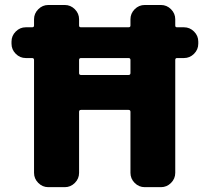

<svg xmlns="http://www.w3.org/2000/svg" viewBox="-20 -775 842 774"><path d="M306.6 -541Q298.8 -541 298.8 -533.2V-480.5Q298.8 -472.7 306.6 -472.7H498Q505.9 -472.7 505.9 -480.5V-533.2Q505.9 -541 498 -541ZM505.9 -324.2Q505.9 -332 498 -332H306.6Q298.8 -332 298.8 -324.2V-78.1Q298.8 -54.7 281.7 -37.6Q264.6 -20.5 241.2 -20.5H174.8Q151.4 -20.5 134.3 -37.6Q117.2 -54.7 117.2 -78.1V-533.2Q117.2 -541 109.4 -541H84Q60.5 -541 43.5 -558.1Q26.4 -575.2 26.4 -598.6V-607.4Q26.4 -630.9 43.5 -647.9Q60.5 -665 84 -665H109.4Q117.2 -665 117.2 -671.9V-697.3Q117.2 -720.7 134.3 -737.8Q151.4 -754.9 174.8 -754.9H241.2Q264.6 -754.9 281.7 -737.8Q298.8 -720.7 298.8 -697.3V-671.9Q298.8 -665 306.6 -665H498Q505.9 -665 505.9 -671.9V-697.3Q505.9 -720.7 522.9 -737.8Q540 -754.9 563.5 -754.9H628.9Q652.3 -754.9 669.4 -737.8Q686.5 -720.7 686.5 -697.3V-671.9Q686.5 -665 693.4 -665H721.7Q745.1 -665 762.2 -647.9Q779.3 -630.9 779.3 -607.4V-598.6Q779.3 -575.2 762.2 -558.1Q745.1 -541 721.7 -541H693.4Q686.5 -541 686.5 -533.2V-78.1Q686.5 -54.7 669.4 -37.6Q652.3 -20.5 628.9 -20.5H563.5Q540 -20.5 522.9 -37.6Q505.9 -54.7 505.9 -78.1Z"/></svg>

Font: Gen Jyuu Gothic Heavy
Style: Bold
Weight: 900
Designer: [Source Han Sans]
Ryoko NISHIZUKA  (kana & ideographs); Paul D. Hunt (Latin, Greek & Cyrillic); Wenlong ZHANG  (bopomofo
Version: Version 1.002.20150607